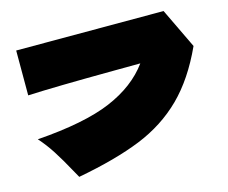

<svg xmlns="http://www.w3.org/2000/svg" viewBox="-102 -858 1204 1013"><g transform="rotate(-15 500.0 -352.0)"><path d="M868 -717 973 -498Q899 -336 798.5 -237Q698 -138 559.5 -82Q421 -26 212 13L189 -28Q153 -94 121 -144Q89 -194 52 -235Q312 -254 456.5 -315Q601 -376 678 -482L531 -481Q212 -479 63 -472V-717Z"/></g></svg>

Font: Dela Gothic One
Style: Regular
Weight: 400
Designer: aratakana
Foundry: aratakana
Version: Version 1.004